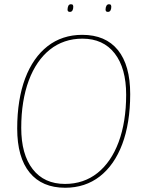

<svg xmlns="http://www.w3.org/2000/svg" viewBox="-20 -874 674 904"><path d="M287 10Q178 10 119.5 -61.5Q61 -133 61 -269Q61 -337 70.5 -396.5Q80 -456 98.5 -505Q117 -554 143.5 -592Q170 -630 204 -656.5Q238 -683 279 -696.5Q320 -710 367 -710Q477 -710 535 -638.5Q593 -567 593 -431Q593 -363 583.5 -303.5Q574 -244 555.5 -195Q537 -146 510.5 -108Q484 -70 450 -43.5Q416 -17 375 -3.5Q334 10 287 10ZM286 -8Q330 -8 368.5 -21Q407 -34 439 -59.5Q471 -85 496 -121.5Q521 -158 538.5 -205Q556 -252 565 -308Q574 -364 574 -428Q574 -553 520 -622.5Q466 -692 368 -692Q324 -692 285.5 -679Q247 -666 215 -640.5Q183 -615 158 -578.5Q133 -542 115.5 -495Q98 -448 89 -392Q80 -336 80 -272Q80 -147 134 -77.5Q188 -8 286 -8ZM488 -818Q482 -818 479.5 -821Q477 -824 477 -829Q477 -839 481 -846.5Q485 -854 493 -854Q500 -854 502 -850.5Q504 -847 504 -842Q504 -831 500 -824.5Q496 -818 488 -818ZM309 -818Q303 -818 300.5 -821Q298 -824 298 -828Q298 -838 301.5 -846Q305 -854 314 -854Q321 -854 323 -850.5Q325 -847 325 -842Q325 -831 321 -824.5Q317 -818 309 -818Z"/></svg>

Font: Georama ExtraCondensed Thin Thin
Style: Italic
Weight: 250
Italic angle: -9°
Version: Version 1.001